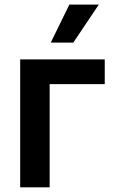

<svg xmlns="http://www.w3.org/2000/svg" viewBox="-20 -799 503 819"><path d="M426.8 -545.5H66.1V0H191.8V-440H426.8ZM196.4 -617.2H292.6L401.6 -779.5H275.9Z"/></svg>

Font: Margiela Sans Semi Bold
Style: Regular
Weight: 600
Designer: Stefan Endress, Andreas Faust
Version: Version 1.100;FEAKit 1.0